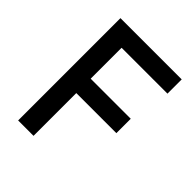

<svg xmlns="http://www.w3.org/2000/svg" viewBox="-203 -843 962 962"><g transform="rotate(45 277.5 -362.5)"><path d="M89 0V-725H523V-624H198V-405H482V-303H198V0Z"/></g></svg>

Font: JosefinSans
Style: SemiBold
Weight: 600
Designer: Santiago Orozco
Foundry: Typemade
Version: Version 1.0 ; ttfautohint (v1.3)